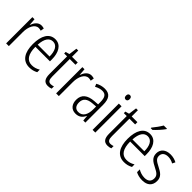

<svg xmlns="http://www.w3.org/2000/svg" viewBox="142 -1753 2751 2751"><g transform="rotate(45 1517.5 -377.5)"><path d="M252 -541C188 -541 149 -487 128 -429H125L117 -532H74V0H129V-282C128 -391 174 -487 249 -487C266 -487 283 -483 296 -479L305 -532C289 -538 270 -541 252 -541Z M532 -542C413 -542 351 -434 351 -264C351 -99 414 10 550 10C601 10 642 -2 681 -23V-75C637 -49 599 -38 554 -38C456 -38 406 -115 405 -262H700V-303C700 -434 648 -542 532 -542ZM532 -495C612 -495 648 -412 647 -307H407C414 -432 459 -495 532 -495Z M939 -38C893 -38 877 -70 877 -133V-486H993V-532H877V-658H840L823 -533L764 -517V-486H823V-130C823 -35 854 10 927 10C954 10 976 5 994 -3V-49C980 -43 959 -38 939 -38Z M1265 -541C1201 -541 1162 -487 1141 -429H1138L1130 -532H1087V0H1142V-282C1141 -391 1187 -487 1262 -487C1279 -487 1296 -483 1309 -479L1318 -532C1302 -538 1283 -541 1265 -541Z M1534 -542C1485 -542 1437 -528 1396 -504L1414 -461C1456 -484 1494 -495 1529 -495C1595 -495 1624 -457 1624 -355V-314L1553 -309C1425 -300 1354 -245 1354 -139C1354 -55 1398 10 1487 10C1563 10 1602 -30 1627 -85H1629L1637 0H1679V-359C1679 -485 1635 -542 1534 -542ZM1559 -267 1625 -272V-216C1625 -105 1583 -35 1500 -35C1444 -35 1410 -71 1410 -140C1410 -219 1458 -260 1559 -267Z M1854 -731C1829 -731 1817 -713 1817 -686C1817 -658 1830 -641 1854 -641C1878 -641 1891 -658 1891 -686C1891 -713 1879 -731 1854 -731ZM1881 -532H1826V0H1881Z M2148 -38C2102 -38 2086 -70 2086 -133V-486H2202V-532H2086V-658H2049L2032 -533L1973 -517V-486H2032V-130C2032 -35 2063 10 2136 10C2163 10 2185 5 2203 -3V-49C2189 -43 2168 -38 2148 -38Z M2568 -757V-765H2503C2476 -718 2438 -666 2398 -617V-606H2433C2476 -644 2538 -713 2568 -757ZM2452 -542C2333 -542 2271 -434 2271 -264C2271 -99 2334 10 2470 10C2521 10 2562 -2 2601 -23V-75C2557 -49 2519 -38 2474 -38C2376 -38 2326 -115 2325 -262H2620V-303C2620 -434 2568 -542 2452 -542ZM2452 -495C2532 -495 2568 -412 2567 -307H2327C2334 -432 2379 -495 2452 -495Z M2999 -136C2999 -223 2943 -255 2868 -294C2796 -331 2761 -353 2761 -408C2761 -463 2801 -495 2865 -495C2903 -495 2943 -483 2972 -465L2994 -510C2958 -530 2914 -542 2866 -542C2767 -542 2708 -487 2708 -407C2708 -322 2762 -289 2839 -250C2909 -215 2944 -191 2944 -134C2944 -75 2909 -39 2837 -39C2788 -39 2739 -56 2705 -78V-22C2735 -5 2781 10 2838 10C2942 10 2999 -44 2999 -136Z"/></g></svg>

Font: Noto Sans Myanmar Condensed Light
Style: Regular
Weight: 300
Width: 3
Designer: Monotype Design Team
Foundry: Monotype Imaging Inc.
Version: Version 2.107